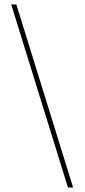

<svg xmlns="http://www.w3.org/2000/svg" viewBox="-20 -765 377 856"><path d="M306 71H283L30 -745H53Z"/></svg>

Font: DM Sans 17pt Thin
Style: Regular
Weight: 250
Version: Version 4.004;gftools[0.9.30]